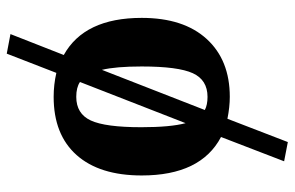

<svg xmlns="http://www.w3.org/2000/svg" viewBox="-172 -518 873 569"><g transform="rotate(-90 264.5 -233.5)"><path d="M352 -250Q352 -327 342 -368L223 -63Q238 -55 262 -55Q312 -55 332 -98.5Q352 -142 352 -250ZM262 -444Q212 -444 192 -401Q172 -358 172 -251Q172 -165 184 -120L306 -433Q290 -444 262 -444ZM496 -250Q496 -126 433.5 -57.5Q371 11 262 11Q232 11 197 4L128 183L71 172L143 -15Q29 -75 29 -250Q29 -375 89.5 -443Q150 -511 262 -511Q298 -511 333 -503L390 -650L448 -639L386 -481Q496 -420 496 -250Z"/></g></svg>

Font: ArsenalBold
Style: Bold
Weight: 700
Designer: Andrij Shevchenko
Foundry: Stairsfor.com
Version: Version 1.000